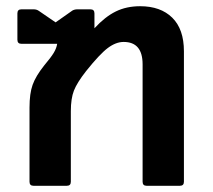

<svg xmlns="http://www.w3.org/2000/svg" viewBox="-20 -598 687 618"><path d="M572 -433V-13Q572 0 559 0H452Q439 0 439 -13V-391Q439 -463 378 -463Q353 -463 327 -443.5Q301 -424 257 -369Q228 -332 218 -306.5Q208 -281 208 -240V-13Q208 0 195 0H88Q75 0 75 -13V-252Q75 -297 85 -325Q95 -353 122 -387Q144 -413 153 -428Q162 -443 164 -457H49Q36 -457 36 -470V-555Q36 -568 49 -568H88Q98 -568 105 -563L159 -526L213 -564Q220 -568 229 -568H271Q284 -568 284 -555V-507Q318 -544 352.5 -561Q387 -578 431 -578Q497 -578 534.5 -541Q572 -504 572 -433Z"/></svg>

Font: LINE Seed Sans TH
Style: Bold
Weight: 700
Designer: Dalton Maag Ltd | Thai characters by Cadson Demak Co.,Ltd.
Foundry: Dalton Maag Ltd
Version: Version 1.002